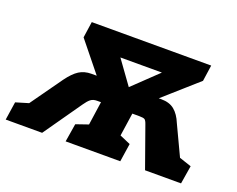

<svg xmlns="http://www.w3.org/2000/svg" viewBox="-137 -695 1050 852"><g transform="rotate(20 387.5 -268.5)"><path d="M739 -105 796 -86 782 0H612L544 -191Q538 -209 531.5 -213Q525 -217 505 -217H473L457 -108L508 -86L495 0H237L251 -86L309 -106L325 -217H306Q288 -217 276.5 -208Q265 -199 252 -180L126 0H-46L-33 -86L27 -104L133 -253Q160 -290 184.5 -305.5Q209 -321 242 -321H267L154 -461L165 -537H729L718 -461L560 -321H572Q611 -321 634.5 -301.5Q658 -282 673 -245ZM338 -433 418 -322 534 -433Z"/></g></svg>

Font: Bitter Pro ExtraBold
Style: Italic
Weight: 800
Italic angle: -9°
Designer: Sol Matas, and Bitter project Authors
Foundry: Sol Matas
Version: Version 1.010